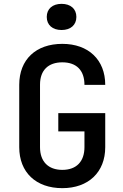

<svg xmlns="http://www.w3.org/2000/svg" viewBox="-20 -968 640 998"><path d="M300 -812C347 -812 377 -838 377 -880C377 -922 347 -948 300 -948C253 -948 223 -922 223 -880C223 -838 253 -812 300 -812ZM304 10C440 10 527 -73 527 -203V-380H283V-285H419V-203C419 -128 377 -85 304 -85C231 -85 188 -128 188 -203V-528C188 -603 231 -644 304 -644C377 -644 419 -603 419 -527H527C527 -657 440 -740 304 -740C167 -740 80 -659 80 -527V-203C80 -72 167 10 304 10Z"/></svg>

Font: Tekne LDO SemiBold
Style: Regular
Weight: 600
Monospace: yes
Designer: Alessio Laiso, Mario Rullo, Paolo Rosset
Foundry: Alessio Laiso
Version: Version 1.000;hotconv 1.0.109;makeotfexe 2.5.65596